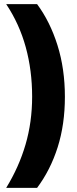

<svg xmlns="http://www.w3.org/2000/svg" viewBox="-20 -754 376 932"><path d="M295 -284Q295 -150 260 -39.5Q225 71 160 158H10Q72 57 104 -52.5Q136 -162 136 -285Q136 -412 105 -525Q74 -638 10 -734H160Q223 -649 259 -534.5Q295 -420 295 -284Z"/></svg>

Font: Noto Sans Gujarati UI Condensed Black
Style: Regular
Weight: 900
Width: 3
Designer: Jelle Bosma - Monotype Design Team, Universal Thirst
Foundry: Monotype Imaging Inc.
Version: Version 2.106; ttfautohint (v1.8.4.7-5d5b)